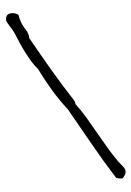

<svg xmlns="http://www.w3.org/2000/svg" viewBox="-58 -781 640 935"><g transform="rotate(-5 262.5 -313.5)"><path d="M504.9 108.4Q501 110.4 496.1 110.4Q492.2 110.4 488.3 109.4Q477.5 107.4 471.7 104.5Q417 18.6 367.2 -70.3Q317.4 -159.2 266.6 -248Q229.5 -295.9 198.2 -347.7Q167 -399.4 138.7 -457Q126 -470.7 112.8 -491.7Q99.6 -512.7 86.9 -537.1Q74.2 -561.5 62.5 -587.9Q50.8 -614.3 41 -639.6Q37.1 -648.4 31.2 -658.2Q25.4 -668 19.5 -677.2Q13.7 -686.5 9.3 -694.3Q4.9 -702.1 4.9 -708Q4.9 -732.4 25.4 -737.3Q30.3 -738.3 36.1 -738.3Q51.8 -738.3 67.4 -727.5Q71.3 -701.2 80.6 -680.7Q89.8 -660.2 102.5 -642.6Q104.5 -633.8 107.4 -627.9Q109.4 -623 109.4 -615.2V-610.4Q156.2 -526.4 203.6 -445.8Q251 -365.2 301.8 -287.1Q305.7 -281.2 305.7 -273.4V-270.5Q329.1 -240.2 351.6 -202.6Q374 -165 396.5 -125Q418.9 -85 442.4 -45.4Q465.8 -5.9 491.2 29.3Q499 40 506.8 48.8Q514.6 57.6 518.6 66.4Q520.5 71.3 520.5 77.1Q520.5 81.1 519.5 85Q516.6 95.7 504.9 108.4Z"/></g></svg>

Font: Crafty Girls
Style: Regular
Weight: 400
Designer: Crystal Kluge
Foundry: Font Diner, Inc DBA Tart Workshop
Version: Version 1.001